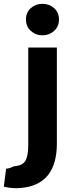

<svg xmlns="http://www.w3.org/2000/svg" viewBox="-86 -783 372 1006"><path d="M21 202Q212 187 212 -32V-534H62V-23Q62 34 47 59.5Q32 85 -12 88Q-22 93 -32 96.5Q-42 100 -54 101L-66 195Q-43 201 -19 202.5Q5 204 21 202ZM223 -681Q223 -718 197.5 -740.5Q172 -763 136 -763Q101 -763 75.5 -740.5Q50 -718 50 -681Q50 -644 75.5 -621Q101 -598 137 -598Q172 -598 197.5 -621Q223 -644 223 -681Z"/></svg>

Font: Repo Bold
Style: Bold
Weight: 700
Designer: Stefan Peev
Foundry: Context Ltd
Version: Version 1.502